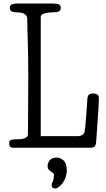

<svg xmlns="http://www.w3.org/2000/svg" viewBox="-20 -841 605 1093"><path d="M32 0ZM67 -48Q78 -48 90.5 -48.5Q103 -49 114 -52Q125 -55 132 -61Q139 -67 139 -78Q139 -90 139.5 -127.5Q140 -165 140 -214Q140 -263 140.5 -317Q141 -371 141 -416Q141 -479 140 -526Q139 -573 138 -609.5Q137 -646 136 -675.5Q135 -705 135 -734Q135 -747 128 -754.5Q121 -762 111 -765.5Q101 -769 90.5 -770Q80 -771 73 -771Q62 -771 49 -775Q36 -779 36 -796Q36 -813 50 -817Q64 -821 73 -821H275Q307 -821 316.5 -815.5Q326 -810 326 -796Q326 -780 313.5 -775.5Q301 -771 289 -771Q284 -771 271.5 -770.5Q259 -770 246 -768Q233 -766 222.5 -760.5Q212 -755 212 -746V-66H423Q438 -66 449 -73Q460 -80 463 -97Q464 -102 466 -125Q468 -148 470 -175Q472 -202 474 -226.5Q476 -251 476 -259Q476 -282 481.5 -295.5Q487 -309 509 -309Q523 -309 533 -303.5Q543 -298 543 -284Q543 -266 541 -233.5Q539 -201 536.5 -164.5Q534 -128 531.5 -91.5Q529 -55 527 -29Q525 -12 517 -6Q509 0 494 0H56Q39 0 35.5 -9.5Q32 -19 32 -24Q32 -39 41 -43.5Q50 -48 67 -48ZM251 105Q251 87 263 71.5Q275 56 303 56Q323 56 341.5 72Q360 88 360 128Q360 151 353 170Q346 189 335.5 202.5Q325 216 314 224Q303 232 295 232Q290 232 282 229Q274 226 274 213Q274 204 280.5 191.5Q287 179 287 153Q287 147 281.5 143Q276 139 269 134.5Q262 130 256.5 123.5Q251 117 251 105Z"/></svg>

Font: Life Savers
Style: Bold
Weight: 700
Designer: Pablo Impallari, Rodrigo Fuenzalida, Brenda Gallo
Foundry: Pablo Impallari, Rodrigo Fuenzalida, Brenda Gallo
Version: Version 3.001; ttfautohint (v0.95) -l 8 -r 50 -G 200 -x 14 -